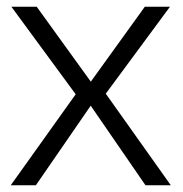

<svg xmlns="http://www.w3.org/2000/svg" viewBox="-20 -550 542 570"><path d="M411.9 0 249.3 -236.2 86.5 0H11.9L204.7 -270.1L13.8 -530H89L249.6 -307.6L409.9 -530H484.6L294 -271.9L487.1 0Z"/></svg>

Font: Roundo Variable
Style: Regular
Weight: 200
Designer: Shiva Nallaperumal
Foundry: Indian Type Foundry
Version: Version 2.000